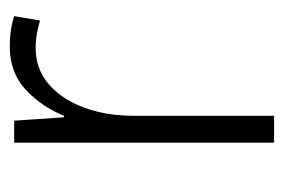

<svg xmlns="http://www.w3.org/2000/svg" viewBox="-114 -467 581 393"><g transform="rotate(-90 176.5 -270.5)"><path d="M278 -541Q312 -541 340 -532L331 -479Q318 -483 304 -485.5Q290 -488 275 -488Q232 -488 201 -461.5Q170 -435 153 -389.5Q136 -344 136 -287V0H81V-532H126L133 -430H136Q154 -475 189 -508Q224 -541 278 -541Z"/></g></svg>

Font: Noto Sans Myanmar UI SemiCondensed Light
Style: Regular
Weight: 300
Width: 4
Designer: Monotype Design Team
Foundry: Monotype Imaging Inc.
Version: Version 2.103; ttfautohint (v1.8.4.7-5d5b)